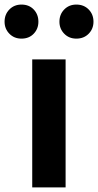

<svg xmlns="http://www.w3.org/2000/svg" viewBox="-62 -820 429 840"><path d="M79 0V-560H225V0ZM32 -651Q0 -651 -21 -672.5Q-42 -694 -42 -725Q-42 -757 -21 -778.5Q0 -800 32 -800Q65 -800 85.5 -778.5Q106 -757 106 -725Q106 -694 85.5 -672.5Q65 -651 32 -651ZM272 -651Q240 -651 219 -672.5Q198 -694 198 -725Q198 -757 219 -778.5Q240 -800 272 -800Q305 -800 326 -778.5Q347 -757 347 -725Q347 -694 326 -672.5Q305 -651 272 -651Z"/></svg>

Font: Source Han Sans CN Bold
Style: Bold
Weight: 700
Designer: Ryoko NISHIZUKA 西塚涼子 (kana & ideographs); Paul D. Hunt (Latin, Greek & Cyrillic); Wenlong ZHANG 张文龙 (bopomofo); Sandoll 
Foundry: Adobe Systems Incorporated
Version: Version 1.00;May 30, 2023;FontCreator 11.5.0.2422 32-bit